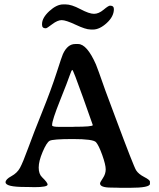

<svg xmlns="http://www.w3.org/2000/svg" viewBox="-20 -873 740 894"><path d="M257.8 -282.2H319.8L323.7 -282.7Q412.1 -282.7 412.1 -290.5Q412.1 -291.5 366.5 -419.4Q320.8 -547.4 316.9 -547.4Q313 -547.4 304.9 -522.9Q296.9 -498.5 259.8 -405.8Q222.7 -313 222.7 -292V-289.1Q222.7 -282.2 257.8 -282.2ZM274.4 -852.5H286.1Q312.5 -852.5 354 -830.6Q395.5 -808.6 417.5 -808.6Q439.5 -808.6 462.2 -827.6Q484.9 -846.7 492.2 -846.7Q510.3 -846.7 510.3 -830.6Q510.3 -796.4 477.1 -765.9Q443.8 -735.4 412.6 -735.4H404.8L400.4 -735.8Q378.9 -735.8 332.8 -757.6Q286.6 -779.3 267.3 -779.3Q248 -779.3 223.1 -760.3Q198.2 -741.2 193.4 -741.2Q175.8 -741.2 175.8 -757.3V-761.2Q175.8 -790 209.7 -821.3Q243.7 -852.5 274.4 -852.5ZM5.9 -24.4Q5.9 -38.1 33 -52.7Q60.1 -67.4 73.2 -91.6Q86.4 -115.7 111.6 -184.6Q136.7 -253.4 177.2 -354Q217.8 -454.6 243.4 -533.9Q269 -613.3 272.9 -621.1Q294.4 -668 330.1 -668H343.8Q384.8 -668 426.8 -572.8Q433.1 -558.6 470.7 -451.2L518.1 -324.2Q602.5 -97.7 613.8 -80.1Q625 -62.5 651.6 -48.8Q678.2 -35.2 678.2 -26.9V-17.1Q678.2 1.5 584.5 1.5H541.5L526.9 1Q512.2 0.5 498 0.5Q445.8 0.5 445.8 -19Q445.8 -23.9 459 -43.5Q472.2 -63 472.2 -84.5Q472.2 -106 456.1 -151.1Q439.9 -196.3 427 -210.9Q414.1 -225.6 319.6 -225.6Q225.1 -225.6 210.9 -217.3Q196.8 -209 178.5 -165.8Q160.2 -122.6 160.2 -92.8Q160.2 -63 175.8 -47.9Q201.7 -22.9 201.7 -13.7Q201.7 -1.5 138.2 -1.5L124.5 -2Q110.8 -2.4 96.2 -2.4Q5.9 -2.4 5.9 -24.4Z"/></svg>

Font: Averia Serif Libre
Style: Regular
Weight: 400
Version: Version 1.002